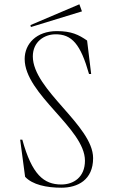

<svg xmlns="http://www.w3.org/2000/svg" viewBox="-20 -860 532 895"><path d="M266 15C342 15 414 -21 414 -123C414 -275 133 -441 133 -597C133 -666 187 -699 236 -700C316 -702 356 -652 395 -515H405L386 -671C347 -698 313 -715 245 -715C150 -715 95 -656 95 -585C95 -420 376 -261 376 -111C376 -34 323 0 266 0C184 0 129 -46 84 -209H74L97 -36C131 1 197 15 266 15ZM362 -807 350 -840 122 -743 124 -734Z"/></svg>

Font: Sprat Condensed Thin
Style: Regular
Weight: 100
Width: 3
Designer: Ethan Nakache
Foundry: Collletttivo
Version: Version 2.000;Glyphs 3.2 (3217)